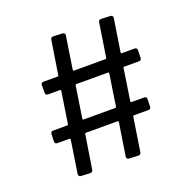

<svg xmlns="http://www.w3.org/2000/svg" viewBox="-119 -794 896 897"><g transform="rotate(-20 329.5 -346.0)"><path d="M586.9 -479 585.9 -441.9Q585.9 -429.2 573.2 -429.2H501Q495.1 -429.2 495.1 -423.8L471.2 -267.1Q471.2 -262.2 475.1 -262.2H538.1Q550.8 -262.2 550.8 -249L549.8 -212.9Q549.8 -200.2 537.1 -200.2H465.8Q460 -200.2 460 -194.8L434.1 -27.8Q432.6 -16.1 419.9 -16.1L375 -18.1Q369.1 -18.1 365.5 -22.2Q361.8 -26.4 362.8 -32.2L388.2 -194.8Q388.2 -200.2 383.8 -200.2H227.1Q221.2 -200.2 221.2 -194.8L194.8 -27.8Q193.4 -16.1 181.2 -16.1L136.2 -18.1Q130.4 -18.1 126.7 -22.2Q123 -26.4 124 -32.2L148.9 -194.8Q148.9 -200.2 145 -200.2H85Q71.8 -200.2 71.8 -212.9L73.2 -249Q73.2 -262.2 85.9 -262.2H154.8Q161.1 -262.2 161.1 -267.1L185.1 -423.8Q185.1 -429.2 181.2 -429.2H122.1Q108.9 -429.2 108.9 -441.9V-479Q108.9 -492.2 122.1 -492.2H190.9Q196.8 -492.2 196.8 -497.1L223.1 -664.1Q224.6 -675.8 236.8 -675.8L282.2 -673.8Q288.1 -673.8 291.5 -669.9Q294.9 -666 293.9 -660.2L269 -497.1Q269 -492.2 272.9 -492.2H429.2Q435.1 -492.2 435.1 -497.1L460.9 -664.1Q462.4 -675.8 475.1 -675.8L520 -673.8Q525.9 -673.8 529.3 -669.9Q532.7 -666 532.2 -660.2L506.8 -497.1Q506.8 -492.2 511.2 -492.2H574.2Q586.9 -492.2 586.9 -479ZM236.8 -262.2H394Q399.9 -262.2 399.9 -267.1L423.8 -423.8Q423.8 -429.2 419.9 -429.2H263.2Q256.8 -429.2 256.8 -423.8L232.9 -267.1Q232.9 -262.2 236.8 -262.2Z"/></g></svg>

Font: Barlow
Style: Regular
Weight: 400
Designer: Jeremy Tribby
Foundry: Jeremy Tribby
Version: Version 1.101